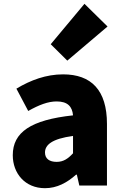

<svg xmlns="http://www.w3.org/2000/svg" viewBox="-20 -973 646 1007"><path d="M216 14C279 14 332 -15 379 -57H383L396 0H541V-323C541 -501 458 -583 311 -583C222 -583 141 -553 66 -508L128 -391C185 -423 232 -441 277 -441C335 -441 359 -414 363 -368C141 -344 47 -279 47 -159C47 -64 111 14 216 14ZM277 -124C240 -124 216 -140 216 -173C216 -213 252 -245 363 -260V-169C337 -141 313 -124 277 -124ZM333 -655 544 -834 423 -953 246 -741Z"/></svg>

Font: Noto Sans T Chinese Black
Style: Bold
Weight: 900
Designer: Ryoko NISHIZUKA (kana & ideographs); Paul D. Hunt (Latin, Greek & Cyrillic); Wenlong ZHANG (bopomofo); Sandoll Communica
Foundry: Adobe Systems Incorporated
Version: Version 1.000;PS 1;hotconv 1.0.78;makeotf.lib2.5.61930